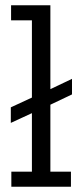

<svg xmlns="http://www.w3.org/2000/svg" viewBox="-20 -708 313 728"><path d="M21 -301 101 -338V-631H22V-688H171V-370L253 -409V-350L171 -311V-57H249V0H23V-57H101V-279L21 -242Z"/></svg>

Font: Zilla Slab Regular
Style: Regular
Weight: 400
Designer: Typotheque.com
Foundry: Typotheque type foundry
Version: Version 1.0; 2017